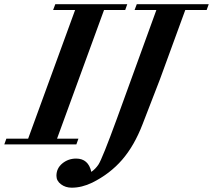

<svg xmlns="http://www.w3.org/2000/svg" viewBox="-74 -683 1007 908"><path d="M-53.7 0 -43.9 -27.3H59.1L281.2 -635.7H177.2L187.5 -663.1H527.8L518.1 -635.7H418L195.8 -27.3H296.9L287.1 0ZM265.1 204.6Q235.8 204.6 214.4 188.5Q192.9 172.4 192.9 148.4Q192.9 112.8 220.9 89.8Q249 66.9 286.1 66.9Q343.8 66.9 357.9 129.9Q377.9 115.7 391.6 95.2Q409.2 68.8 479.5 -123.5L665.5 -635.7H562.5L572.8 -663.1H913.1L903.3 -635.7H802.2L682.1 -307.1Q667.5 -267.6 600.1 -95.2Q561 6.3 503.4 72.8Q445.8 139.2 362.3 180.7Q313 204.6 265.1 204.6Z"/></svg>

Font: Elstob 18pt
Style: Bold Italic
Weight: 700
Italic angle: -20°
Designer: Peter S. Baker
Version: Version 1.015